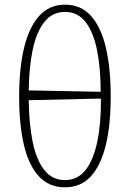

<svg xmlns="http://www.w3.org/2000/svg" viewBox="-20 -792 555 822"><path d="M258 10Q190 10 146.5 -37Q103 -84 82.5 -171Q62 -258 62 -379Q62 -499 83 -587Q104 -675 147.5 -723.5Q191 -772 259 -772Q327 -772 370 -723.5Q413 -675 433.5 -587Q454 -499 454 -378Q454 -258 433 -171Q412 -84 369 -37Q326 10 258 10ZM411 -399Q411 -500 395.5 -577Q380 -654 346.5 -697.5Q313 -741 259 -741Q204 -741 170 -698Q136 -655 120 -579Q104 -503 103 -405ZM258 -21Q313 -21 347 -65Q381 -109 397 -188Q413 -267 412 -370L103 -363Q104 -264 119.5 -186.5Q135 -109 169 -65Q203 -21 258 -21Z"/></svg>

Font: Noto Serif SemiCondensed ExtraLight
Style: Regular
Weight: 200
Width: 4
Designer: Monotype Design Team
Foundry: Monotype Imaging Inc.
Version: Version 2.014